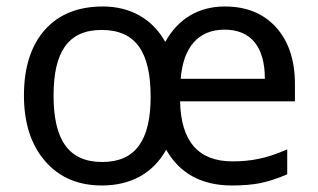

<svg xmlns="http://www.w3.org/2000/svg" viewBox="-20 -565 986 595"><path d="M699.2 9.8C732.9 9.8 762.2 7.3 787.1 2.4C812 -2.9 839.8 -11.7 870.1 -24.9V-102.1C836.4 -87.4 806.6 -77.6 781.7 -72.8C756.8 -67.4 729.5 -64.9 700.2 -64.9C594.7 -64.9 540.5 -127 538.1 -251H894V-304.2C894 -378.4 874.5 -437 835.4 -480.5C796.4 -523.4 743.7 -544.9 676.8 -544.9C594.7 -544.9 531.2 -505.9 492.2 -435.1C451.7 -507.3 383.3 -544.9 298.8 -544.9C221.7 -544.9 161.6 -520.5 118.7 -472.2C75.7 -423.3 54.2 -355.5 54.2 -269C54.2 -183.6 76.2 -115.7 120.1 -65.4C163.6 -15.1 222.2 9.8 295.9 9.8C384.3 9.8 454.1 -27.3 495.1 -101.1C536.6 -27.3 605 9.8 699.2 9.8ZM675.8 -473.1C758.3 -473.1 800.8 -418.9 800.8 -320.8H540C547.9 -420.4 595.7 -473.1 675.8 -473.1ZM146 -269C146 -402.3 189.9 -472.2 294.9 -472.2C400.4 -472.2 446.8 -404.3 446.8 -265.1C446.8 -131.8 400.9 -63 296.9 -63C190.9 -63 146 -133.8 146 -269Z"/></svg>

Font: Noto Reveo Sans
Style: Regular
Weight: 400
Designer: Monotype Design team
Foundry: Monotype Imaging Inc.
Version: Version 1.04